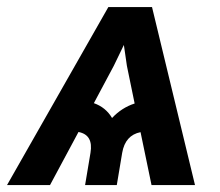

<svg xmlns="http://www.w3.org/2000/svg" viewBox="-54 -536 636 556"><path d="M384.8 0 353 -153.3Q308.6 -144.5 299.8 -93.3L284.2 0H192.4L208 -93.3Q216.8 -145.5 173.3 -153.8L90.8 0H-33.7L259.8 -515.6H386.2L510.7 0ZM217.8 -237.3Q252.4 -225.1 270.5 -194.3Q298.3 -224.1 335.9 -236.3L313.5 -345.2L304.7 -405.8L275.4 -345.2Z"/></svg>

Font: Inter Display SemiBold
Style: Italic
Weight: 600
Italic angle: -9.39999°
Designer: Rasmus Andersson
Foundry: rsms
Version: Version 4.000;git-a52131595